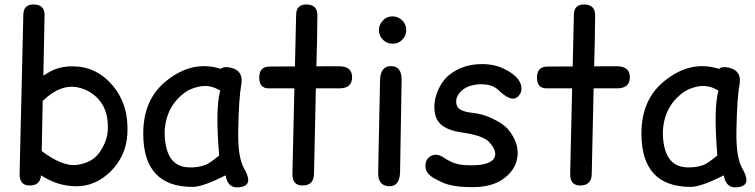

<svg xmlns="http://www.w3.org/2000/svg" viewBox="-20 -806 3366 856"><path d="M128.9 -786.1Q179.7 -786.1 178.7 -737.8L173.3 -468.8Q186 -477.1 200.7 -485.4Q244.6 -510.3 303.2 -510.3Q408.7 -510.3 480.5 -426.8Q555.2 -339.8 547.9 -208.5Q542.5 -109.9 471.7 -40Q405.3 23.9 322.3 24.4Q237.3 24.9 163.1 -24.4Q159.2 22 110.4 21Q66.4 20 67.4 -32.2L84 -740.7Q85 -786.1 128.9 -786.1ZM322.3 -70.8Q388.2 -79.6 420.4 -122.1Q459.5 -174.8 460.9 -231.9Q462.9 -315.9 418.9 -363.8Q383.3 -402.8 331.5 -415.5Q251.5 -434.6 170.4 -356L166 -132.3Q259.8 -62.5 322.3 -70.8Z M839.4 27.3Q620.1 27.8 618.7 -207Q617.2 -359.9 719.2 -443.4Q836.4 -539.6 964.4 -499Q978.5 -511.2 1008.3 -504.4Q1066.9 -491.2 1055.7 -428.7Q1044.4 -367.7 1042 -220.7Q1040 -103.5 1068.4 -54.7Q1109.9 16.6 1056.6 27.3Q995.6 40 985.8 -24.4Q884.8 26.9 839.4 27.3ZM896 -70.8Q913.6 -77.1 957 -112.8Q939.5 -322.8 961.9 -401.9Q914.6 -431.6 862.8 -418.9Q826.7 -410.2 805.2 -394Q718.3 -331.1 713.9 -216.3Q715.3 -66.9 816.4 -60.1Q858.9 -57.1 896 -70.8Z M1345.2 -786.1Q1395 -786.1 1395 -737.8Q1394 -613.3 1390.6 -510.3L1489.7 -510.7Q1549.8 -511.2 1549.8 -461.9Q1549.8 -412.1 1492.7 -412.1Q1440.4 -412.1 1388.2 -412.1L1379.9 -31.2Q1379.4 22 1326.7 21Q1282.7 20 1283.7 -32.2L1292.5 -412.1Q1234.9 -412.1 1177.7 -412.1Q1135.7 -412.1 1135.7 -460Q1135.7 -509.3 1182.1 -509.3Q1238.3 -509.3 1294.9 -509.8L1300.3 -740.7Q1301.3 -786.1 1345.2 -786.1Z M1728.5 -732.9Q1729.5 -732.9 1730.5 -732.9Q1747.1 -732.9 1761.2 -724.6Q1776.4 -715.8 1784.2 -700.2Q1791 -687 1791 -671.9Q1791 -669.4 1791 -667Q1789.6 -649.4 1778.8 -635.3Q1769 -622.6 1757.3 -617.2Q1745.1 -610.8 1730 -611.3Q1728.5 -611.3 1727.1 -611.3Q1711.9 -611.8 1699.2 -619.6Q1686 -627.4 1677.7 -641.1Q1669.4 -655.3 1669.4 -671.9Q1669.4 -687.5 1677.2 -701.2Q1685.5 -715.3 1698.2 -724.1Q1711.9 -732.9 1728.5 -732.9ZM1725.1 -511.2Q1771.5 -510.3 1770.5 -447.8L1763.7 -41.5Q1762.7 24.4 1716.8 24.4Q1664.6 23.9 1666 -37.6L1674.3 -447.3Q1675.8 -512.2 1725.1 -511.2Z M2047.9 -70.3Q2157.2 -63 2181.6 -98.6Q2201.2 -129.4 2160.2 -173.3Q2132.8 -202.6 2036.1 -215.8Q1936 -230.5 1920.9 -293Q1909.2 -341.8 1928.7 -392.6Q1949.7 -448.7 1990.7 -478Q2039.1 -513.2 2102.5 -519Q2173.8 -525.4 2227.5 -499Q2297.4 -464.8 2304.2 -420.4Q2308.6 -391.1 2286.1 -373Q2258.3 -350.1 2201.7 -404.8Q2173.3 -432.1 2118.2 -430.2Q2059.1 -427.2 2030.8 -394Q2006.8 -366.2 2016.6 -335.9Q2025.4 -309.6 2084.5 -303.2Q2130.9 -298.3 2170.4 -279.8Q2224.1 -254.9 2245.1 -229.5Q2294.4 -169.9 2287.1 -108.4Q2279.3 -45.4 2218.8 -4.9Q2169.9 27.8 2088.9 28.3Q2020.5 28.8 1977.5 16.6Q1951.2 9.3 1913.1 -12.7Q1878.9 -32.2 1877 -61.5Q1875 -93.8 1897.5 -108.4Q1924.8 -126.5 1960 -102.5Q2002.9 -73.2 2047.9 -70.3Z M2583.5 -786.1Q2633.3 -786.1 2633.3 -737.8Q2632.3 -613.3 2628.9 -510.3L2728 -510.7Q2788.1 -511.2 2788.1 -461.9Q2788.1 -412.1 2731 -412.1Q2678.7 -412.1 2626.5 -412.1L2618.2 -31.2Q2617.7 22 2564.9 21Q2521 20 2522 -32.2L2530.8 -412.1Q2473.1 -412.1 2416 -412.1Q2374 -412.1 2374 -460Q2374 -509.3 2420.4 -509.3Q2476.6 -509.3 2533.2 -509.8L2538.6 -740.7Q2539.6 -786.1 2583.5 -786.1Z M3060.5 27.3Q2841.3 27.8 2839.8 -207Q2838.4 -359.9 2940.4 -443.4Q3057.6 -539.6 3185.5 -499Q3199.7 -511.2 3229.5 -504.4Q3288.1 -491.2 3276.9 -428.7Q3265.6 -367.7 3263.2 -220.7Q3261.2 -103.5 3289.6 -54.7Q3331.1 16.6 3277.8 27.3Q3216.8 40 3207 -24.4Q3106 26.9 3060.5 27.3ZM3117.2 -70.8Q3134.8 -77.1 3178.2 -112.8Q3160.6 -322.8 3183.1 -401.9Q3135.7 -431.6 3084 -418.9Q3047.9 -410.2 3026.4 -394Q2939.5 -331.1 2935.1 -216.3Q2936.5 -66.9 3037.6 -60.1Q3080.1 -57.1 3117.2 -70.8Z"/></svg>

Font: Comic Relief
Style: Regular
Weight: 400
Designer: Jeff Davis
Foundry: Loudifier
Version: Version 1.0